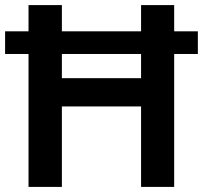

<svg xmlns="http://www.w3.org/2000/svg" viewBox="-20 -734 797 754"><path d="M92 0H223V-316H534V0H664V-522H757V-611H664V-714H534V-611H223V-714H92V-611H0V-522H92ZM223 -427V-522H534V-427Z"/></svg>

Font: Noto Sans Balinese SemiBold
Style: Regular
Weight: 600
Designer: Aditya Bayu, David Williams
Foundry: David Williams
Version: Version 2.005